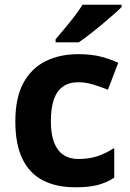

<svg xmlns="http://www.w3.org/2000/svg" viewBox="-20 -786 553 816"><path d="M300 10Q219.2 10 162.2 -19.5Q105.2 -49 75.2 -111Q45.2 -173 45.2 -269.9Q45.2 -369.9 79.1 -432.9Q113.1 -495.9 173.6 -525.9Q234 -555.8 312.9 -555.8Q368.6 -555.8 410.1 -544.9Q451.5 -533.9 482.4 -519L438.7 -404.7Q403.9 -418.6 373.3 -427.6Q342.8 -436.5 312.9 -436.5Q273.6 -436.5 247.5 -418Q221.3 -399.4 208.7 -362.8Q196.2 -326.1 196.2 -270.9Q196.2 -216.8 209.7 -181.1Q223.3 -145.4 249.4 -127.9Q275.5 -110.3 312.8 -110.3Q359.7 -110.3 395.7 -122.7Q431.6 -135.1 465.5 -157V-30.8Q431.7 -8.9 394.2 0.5Q356.8 10 300 10ZM496.9 -756Q483 -742 460.1 -722Q437.2 -702 410.8 -680Q384.4 -658 359 -638.5Q333.6 -619 314.6 -606H216.2V-619Q232.2 -638 253.7 -663.5Q275.1 -689 296.2 -716.5Q317.3 -744 330.9 -766H496.9Z"/></svg>

Font: Noto Sans Hebrew
Style: Regular
Weight: 400
Designer: Monotype Design Team
Foundry: Monotype Imaging Inc.
Version: Version 2.003;January 10, 2023;FontCreator 14.0.0.2877 64-bi